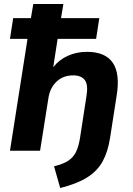

<svg xmlns="http://www.w3.org/2000/svg" viewBox="-20 -756 665 963"><path d="M282 187 251 78Q297 67 322.5 50Q348 33 361 6.5Q374 -20 381 -62L414 -276Q423 -332 405 -355Q387 -378 347 -378Q297 -378 264 -347Q231 -316 223 -265L181 0H30L118 -561H30L46 -665H135L147 -736H298L286 -665H478L462 -561H269L247 -419Q277 -457 321 -476.5Q365 -496 416 -496Q601 -496 565 -276L532 -64Q521 6 494.5 54Q468 102 417 134Q366 166 282 187Z"/></svg>

Font: Winston
Style: Bold Italic
Weight: 700
Italic angle: -9°
Designer: Original fonts by Vernon Adams / Changes by Cristiano Sobral
Foundry: Original fonts by Vernon Adams / Changes by Cristiano Sobral
Version: Version 2.503;July 17, 2020;FontCreator 13.0.0.2655 64-bit